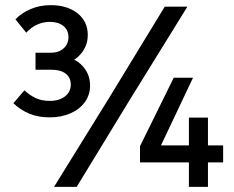

<svg xmlns="http://www.w3.org/2000/svg" viewBox="-20 -726 910 746"><path d="M173 -270Q128 -270 93.5 -284.5Q59 -299 32 -325L75 -375Q94 -357 117.5 -345.5Q141 -334 174 -334Q210 -334 232.5 -351.5Q255 -369 255 -397Q255 -425 235 -440Q215 -455 182 -455H118V-521H176Q208 -521 227 -538Q246 -555 246 -581Q246 -609 226.5 -625Q207 -641 174 -641Q147 -641 123.5 -630Q100 -619 82 -599L40 -651Q64 -676 99.5 -691Q135 -706 177 -706Q241 -706 281 -674.5Q321 -643 321 -590Q321 -541 284.5 -506.5Q248 -472 183 -472V-510Q259 -510 294.5 -476Q330 -442 330 -394Q330 -357 309.5 -329Q289 -301 253.5 -285.5Q218 -270 173 -270ZM190 0 406 -349 620 -700H708L478 -328L278 0ZM524 -95V-158L655 -424H730L595 -139L578 -161H847V-95ZM714 0V-269H788V0Z"/></svg>

Font: SUSE Thin Medium
Style: Regular
Weight: 500
Version: Version 1.000